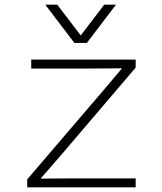

<svg xmlns="http://www.w3.org/2000/svg" viewBox="-20 -798 690 818"><path d="M96 0V-34L411 -402L500 -507L363 -506H113V-544H558V-510L245 -143L153 -37L291 -38H558V0ZM173 -778H224L324 -647L424 -778H474L350 -615H297Z"/></svg>

Font: Azeret Mono Thin Thin
Style: Regular
Weight: 250
Version: Version 1.002